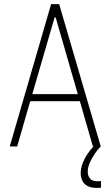

<svg xmlns="http://www.w3.org/2000/svg" viewBox="-20 -708 534 928"><path d="M27 0 227 -688H266L467 0H429L366 -219H126L63 0ZM136 -253H356L249 -624H244ZM446 200Q419 200 402 190.5Q385 181 377.5 164.5Q370 148 370 128Q370 95 390.5 57Q411 19 442 -10L467 0Q454 12 439.5 33Q425 54 414.5 77.5Q404 101 404 122Q404 141 414.5 154.5Q425 168 451 168Q454 168 457.5 168Q461 168 468 167V199Q461 200 457 200Q453 200 446 200Z"/></svg>

Font: Saira Condensed Thin
Style: Regular
Weight: 250
Width: 3
Designer: Hector Gatti with collaboration of the Omnibus-Type team
Foundry: Omnibus-Type
Version: Version 1.101